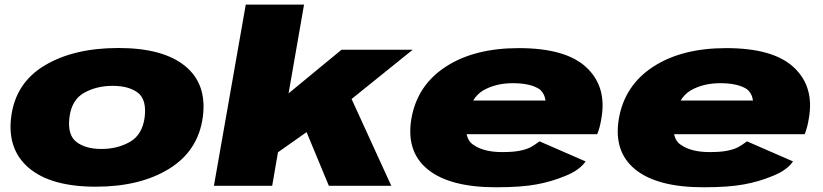

<svg xmlns="http://www.w3.org/2000/svg" viewBox="-20 -805 3566 832"><path d="M395 4Q587.5 4 713.5 -74Q839.5 -152 859 -299Q877.5 -441.5 781.8 -519.2Q686 -597 493.5 -597Q300 -597 173.8 -521.5Q47.5 -446 28.5 -299Q10.5 -156.5 106.2 -76.2Q202 4 395 4ZM420 -159.5Q350.5 -159.5 311 -190Q271.5 -220.5 281 -297.5Q291 -373 344.8 -403Q398.5 -433 468 -433Q538 -433 577 -403.5Q616 -374 607 -297.5Q597 -221 543 -190.2Q489 -159.5 420 -159.5Z M907 0H1159.5L1184.5 -145L1308.5 -232.5L1405 0H1675.5L1503.5 -376L1768.5 -589.5H1460L1230.5 -400.5L1297.5 -785H1045Z M2129 6.5 2156 -146Q2078 -146 2033.5 -176Q1987.5 -204 2003.5 -292Q2019 -380.5 2073.5 -413Q2128.5 -444.5 2202 -444.5Q2277.5 -444.5 2317 -419Q2339 -402 2344 -369.5H1995.5L1970 -223.5H2568Q2580 -253 2586 -292Q2610.5 -429.5 2520.5 -513.5Q2431 -596.5 2228.5 -596.5Q2034.5 -596.5 1911 -515.5Q1788.5 -435.5 1763 -292.5Q1738 -149 1833.5 -71Q1929 6.5 2129 6.5ZM2156 -146 2129 6.5Q2239.5 6.5 2305 -6Q2369 -17.5 2430.5 -43Q2491.5 -67.5 2517.5 -105.5L2318 -192.5Q2296 -176 2277.5 -166Q2257 -156.5 2230.5 -151.5Q2203 -146 2156 -146Z M3028 6.5 3055 -146Q2977 -146 2932.5 -176Q2886.5 -204 2902.5 -292Q2918 -380.5 2972.5 -413Q3027.5 -444.5 3101 -444.5Q3176.5 -444.5 3216 -419Q3238 -402 3243 -369.5H2894.5L2869 -223.5H3467Q3479 -253 3485 -292Q3509.5 -429.5 3419.5 -513.5Q3330 -596.5 3127.5 -596.5Q2933.5 -596.5 2810 -515.5Q2687.5 -435.5 2662 -292.5Q2637 -149 2732.5 -71Q2828 6.5 3028 6.5ZM3055 -146 3028 6.5Q3138.5 6.5 3204 -6Q3268 -17.5 3329.5 -43Q3390.5 -67.5 3416.5 -105.5L3217 -192.5Q3195 -176 3176.5 -166Q3156 -156.5 3129.5 -151.5Q3102 -146 3055 -146Z"/></svg>

Font: Anybody Expanded Black
Style: Italic
Weight: 900
Width: 7
Italic angle: -10°
Version: Version 1.113;gftools[0.9.25]